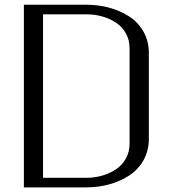

<svg xmlns="http://www.w3.org/2000/svg" viewBox="-20 -812 748 832"><path d="M354 -41.5Q389.6 -41.5 422.9 -51Q456.1 -60.5 482.7 -78.4Q509.3 -96.2 525.4 -125Q541.5 -153.8 541.5 -189.5V-603Q541.5 -638.7 525.6 -667.2Q509.8 -695.8 482.9 -713.6Q456.1 -731.4 423.1 -740.7Q390.1 -750 354 -750H166.5V-41.5ZM354 0H83.5V-791.5H354Q406.2 -791.5 453.6 -778.6Q501 -765.6 539.8 -740.7Q578.6 -715.8 601.8 -674.8Q625 -633.8 625 -582.5V-210.4Q625 -158.7 601.8 -117.7Q578.6 -76.7 540 -51.5Q501.5 -26.4 453.6 -13.2Q405.8 0 354 0Z"/></svg>

Font: Resagnicto
Style: Regular
Weight: 500
Version: Version 0.9991